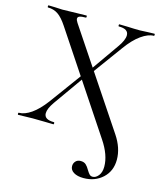

<svg xmlns="http://www.w3.org/2000/svg" viewBox="-126 -719 901 1056"><g transform="rotate(15 325.0 -191.0)"><path d="M372 195Q372 179 382.5 167.5Q393 156 411 156Q430 156 441 166Q452 176 462 194Q471 209 478 216Q485 223 496 223Q514 223 529 204Q544 185 544 153Q544 87 493 11L128 -538Q101 -579 76 -596Q51 -613 18 -613Q16 -613 16 -619Q16 -625 18 -625L58 -624Q84 -622 97 -622Q131 -622 181 -624L234 -625Q237 -625 237 -619Q237 -613 234 -613Q210 -613 199 -609Q188 -605 188 -595Q188 -587 197 -573L557 -34Q601 32 601 98Q601 163 557.5 203Q514 243 449 243Q414 243 393 230Q372 217 372 195ZM13 -12Q46 -12 83.5 -38Q121 -64 160 -116L302 -310L316 -299L185 -114Q157 -74 157 -48Q157 -12 213 -12Q216 -12 216 -6Q216 0 213 0Q182 0 166 -1L96 -2L52 -1Q40 0 13 0Q10 0 10 -6Q10 -12 13 -12ZM319 -325 446 -506Q477 -549 477 -577Q477 -613 422 -613Q419 -613 419 -619Q419 -625 422 -625L468 -624Q508 -622 539 -622Q557 -622 583 -624L621 -625Q624 -625 624 -619Q624 -613 621 -613Q589 -613 549.5 -585Q510 -557 471 -503L333 -314Z"/></g></svg>

Font: Cormorant Infant Medium
Style: Regular
Weight: 500
Designer: Christian Thalmann (Catharsis Fonts)
Foundry: Catharsis Fonts
Version: Version 4.000